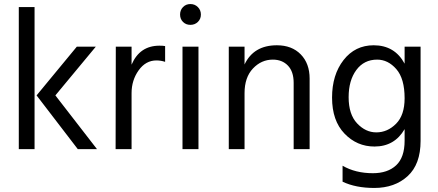

<svg xmlns="http://www.w3.org/2000/svg" viewBox="-20 -738 2168 950"><path d="M151 0H73V-703H151ZM254 -266 460 0H365L161 -266L360 -507H454Z M631 0H552L553 -507H631V-418Q671 -512 769 -512Q787 -512 797 -510V-432Q776 -439 754 -439Q701 -439 666 -390Q631 -341 631 -277Z M962 0H883V-507H962ZM959 -703Q974 -688 974 -666Q974 -644 959 -629.5Q944 -615 922 -615Q900 -615 885.5 -629.5Q871 -644 871 -666Q871 -688 885.5 -703Q900 -718 922 -718Q944 -718 959 -703Z M1512 0H1433V-328Q1433 -384 1404.5 -413.5Q1376 -443 1330 -443Q1273 -443 1231.5 -399Q1190 -355 1190 -277V0H1112V-507H1190V-419Q1235 -514 1350 -514Q1424 -514 1468 -469Q1512 -424 1512 -349Z M2061 -41Q2061 75 1997 133.5Q1933 192 1832 192Q1740 192 1675 161V82Q1739 119 1825 119Q1898 119 1940 80Q1982 41 1982 -42V-99Q1932 -13 1833 -13Q1746 -13 1684.5 -77Q1623 -141 1623 -255Q1623 -368 1680 -441Q1737 -514 1829 -514Q1933 -514 1982 -423V-507H2061ZM1705 -257Q1705 -172 1747 -127.5Q1789 -83 1842 -83Q1897 -83 1939.5 -125.5Q1982 -168 1982 -252Q1982 -349 1941 -396Q1900 -443 1846 -443Q1781 -443 1743 -391.5Q1705 -340 1705 -257Z"/></svg>

Font: Hind Guntur
Style: Regular
Weight: 400
Designer: Manushi Parikh, Hitesh Malaviya
Foundry: Indian Type Foundry
Version: Version 1.002;PS 1.0;hotconv 1.0.86;makeotf.lib2.5.63406; tt